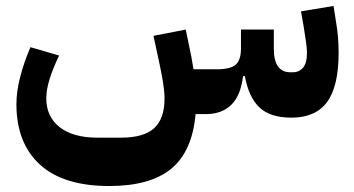

<svg xmlns="http://www.w3.org/2000/svg" viewBox="-20 -382 1184 643"><path d="M956 12Q885 12 849 -22Q813 -56 800 -127H794Q786 -61 754 -30.5Q722 0 671 0H635Q624 125 553.5 183Q483 241 346 241Q192 241 113.5 169Q35 97 35 -33Q35 -75 47.5 -124Q60 -173 82 -224L178 -196Q158 -155 146.5 -118.5Q135 -82 135 -53Q135 9 180 44Q225 79 306 79H386Q461 79 496 47.5Q531 16 531 -52Q531 -75 526 -106Q521 -137 514 -169L494 -262L602 -283L621 -191L628 -150H707Q752 -150 769.5 -165.5Q787 -181 787 -220V-283H897V-220Q897 -178 911.5 -159Q926 -140 951 -140H961Q982 -140 995 -155.5Q1008 -171 1008 -205Q1008 -219 1005 -240.5Q1002 -262 997 -293L988 -344L1097 -362L1105 -311Q1110 -282 1112 -256.5Q1114 -231 1114 -205Q1114 -93 1075.5 -40.5Q1037 12 956 12Z"/></svg>

Font: IBM Plex Sans Arabic
Style: Bold
Weight: 700
Designer: Mike Abbink, Paul van der Laan, Pieter van Rosmalen, Wael Morcos, Khajak Apelian
Foundry: Bold Monday
Version: Version 1.2